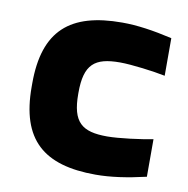

<svg xmlns="http://www.w3.org/2000/svg" viewBox="-64 -572 632 644"><g transform="rotate(10 251.5 -250.0)"><path d="M40 -256V-244C40 -64 125 9 302 9C353 9 408 1 473 -14V-142C434 -134 358 -124 318 -124C232 -124 198 -151 198 -248V-252C198 -349 232 -376 318 -376C358 -376 434 -366 473 -358V-486C408 -501 353 -509 302 -509C125 -509 40 -436 40 -256Z"/></g></svg>

Font: LT Wave Text Black
Style: Regular
Weight: 900
Designer: Daniel Lyons
Version: Version 2.5 (Glyphs App)